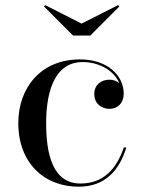

<svg xmlns="http://www.w3.org/2000/svg" viewBox="-20 -694 548 724"><path d="M287.5 -605 151 -674.5 145.5 -670 255.5 -560H320.5L430.5 -670L425 -674.5ZM456.5 -138H447C420 -59 371.5 -2 283.5 -2C177.5 -2 154 -115.5 154 -230C154 -324 174.5 -460 292 -460C349 -460 409 -431.5 430 -380C420 -389 407 -393.5 392.5 -393.5C362 -393.5 335.5 -374.5 335.5 -339.5C335.5 -299.5 367.5 -283.5 392.5 -283.5C423 -283.5 446.5 -304.5 446.5 -340.5C446.5 -410.5 384 -470 282 -470C131 -470 49 -360 49 -230C49 -80 146 10 277 10C378 10 430.5 -53.5 456.5 -138Z"/></svg>

Font: Bodoni* 24
Style: Regular
Weight: 400
Version: Version 2.3